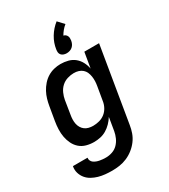

<svg xmlns="http://www.w3.org/2000/svg" viewBox="-237 -885 1073 1219"><g transform="rotate(-30 300.0 -276.0)"><path d="M215 223Q190 223 165 220.5Q140 218 117 211.5Q94 205 73 193.5Q52 182 37 164Q22 146 15 122.5Q8 99 13 73H120Q118 85 123 95Q128 105 136.5 111Q145 117 155.5 121Q166 125 177 127Q188 129 199.5 130Q211 131 223 131Q246 131 269.5 123Q293 115 310 97.5Q327 80 337 57.5Q347 35 351 12L367 -84Q354 -63 336.5 -45Q319 -27 298 -14.5Q277 -2 253.5 3Q230 8 207 8Q178 8 151 0.5Q124 -7 104 -24.5Q84 -42 72 -66.5Q60 -91 55 -118Q50 -145 51 -174Q52 -203 57 -232L74 -332Q78 -356 85 -380Q92 -404 104 -426.5Q116 -449 133.5 -469Q151 -489 173 -502.5Q195 -516 219.5 -522Q244 -528 268 -528Q296 -528 323 -521Q350 -514 370 -497.5Q390 -481 402.5 -457.5Q415 -434 420 -407L439 -520H547L456 27Q452 54 442.5 81Q433 108 415.5 131.5Q398 155 374.5 173.5Q351 192 324 203.5Q297 215 269.5 219Q242 223 215 223ZM253 -84Q275 -84 298 -90Q321 -96 339.5 -110.5Q358 -125 369.5 -146.5Q381 -168 384 -191L401 -291Q404 -308 404.5 -325Q405 -342 402.5 -358.5Q400 -375 393.5 -390Q387 -405 375 -415.5Q363 -426 347 -431Q331 -436 313 -436Q290 -436 265.5 -428.5Q241 -421 222.5 -404Q204 -387 193.5 -363.5Q183 -340 179 -317L163 -217Q160 -201 159.5 -184.5Q159 -168 162 -152.5Q165 -137 173 -123.5Q181 -110 193 -101Q205 -92 220.5 -88Q236 -84 253 -84ZM338 -567Q327 -567 316.5 -570.5Q306 -574 299 -582Q292 -590 291 -600.5Q290 -611 292 -623Q295 -644 302.5 -665Q310 -686 322 -706Q334 -726 349.5 -743.5Q365 -761 383 -775L423 -732Q408 -720 396 -705.5Q384 -691 375 -675Q384 -673 390 -668Q396 -663 399.5 -655.5Q403 -648 403 -639.5Q403 -631 402 -623Q400 -611 395 -600.5Q390 -590 381 -582Q372 -574 360.5 -570.5Q349 -567 338 -567Z"/></g></svg>

Font: Iosevka Semibold Extended
Style: Italic
Weight: 600
Width: 7
Italic angle: -9°
Monospace: yes
Designer: Belleve Invis
Foundry: Belleve Invis
Version: Version 32.5.0; ttfautohint (v1.8.4)